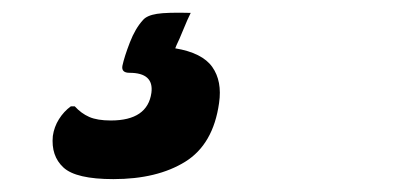

<svg xmlns="http://www.w3.org/2000/svg" viewBox="-20 -35 640 298"><path d="M276 -15Q271 -5 264.5 11Q258 27 254 35L252 40Q294 47 309.5 69Q325 91 320 125Q311 189 267.5 216Q224 243 156 243Q98 243 78.5 225Q59 207 62 176Q64 162 71.5 150Q79 138 90 130H96Q106 141 118.5 146.5Q131 152 152 152Q209 152 215 109Q219 78 181 78Q168 78 170 67Q173 53 181.5 31Q190 9 202 -4Q208 -11 223.5 -13.5Q239 -16 276 -15Z"/></svg>

Font: Recursive Sn Csl St
Style: Bold Italic
Weight: 700
Italic angle: -15°
Version: Version 1.079;hotconv 1.0.112;makeotfexe 2.5.65598; ttfautoh